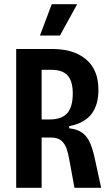

<svg xmlns="http://www.w3.org/2000/svg" viewBox="-20 -893 526 913"><path d="M57 0V-660H234Q258 -660 287 -655.5Q316 -651 344.5 -638.5Q373 -626 396.5 -604Q420 -582 434 -548Q448 -514 448 -464Q448 -433 441 -405.5Q434 -378 418.5 -355.5Q403 -333 376 -317Q349 -301 309 -293V-283Q351 -278 374 -259.5Q397 -241 409.5 -210.5Q422 -180 431 -138L461 0H334L311 -126Q306 -158 297.5 -183.5Q289 -209 272 -224Q255 -239 222 -239H178V0ZM178 -325H216Q273 -325 299.5 -354.5Q326 -384 326 -449Q326 -506 302 -533.5Q278 -561 224 -561H178ZM265 -724H170L226 -873H347Z"/></svg>

Font: Bricolage Grotesque 24pt Condensed SemiBold
Style: Regular
Weight: 600
Width: 3
Designer: Mathieu Triay
Foundry: Atelier Triay
Version: Version 1.001;gftools[0.9.33.dev8+g029e19f]